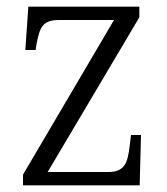

<svg xmlns="http://www.w3.org/2000/svg" viewBox="-20 -556 501 576"><path d="M49 0H399L403 -151H373L369 -118C363 -66 353 -40 305 -40H123L398 -504V-536H65L56 -406H87L89 -421C99 -474 107 -496 158 -496H322L49 -32Z"/></svg>

Font: Noto Serif Georgian SemiCondensed Light
Style: Regular
Weight: 300
Width: 4
Designer: Monotype Design Team, Akaki Razmadze
Foundry: Google LLC
Version: Version 2.003